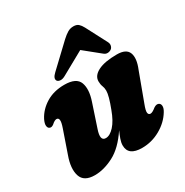

<svg xmlns="http://www.w3.org/2000/svg" viewBox="-167 -846 957 994"><g transform="rotate(-30 312.0 -349.0)"><path d="M587 -143Q598.5 -139 599.8 -124.8Q601 -110.5 589.5 -92Q561.5 -45.5 510.2 -16.5Q459 12.5 401 12.5Q319 12.5 319 -49Q319 -65.5 326 -85.5Q333 -105.5 342.5 -126.5Q290.5 -48.5 231.5 -18Q172.5 12.5 118.5 12.5Q53.5 12.5 38.8 -33.2Q24 -79 49 -148L95 -281Q106 -312.5 104 -325.8Q102 -339 90.5 -339Q79 -339 61.5 -323Q47.5 -312.5 37 -318Q28 -321.5 26.2 -335.2Q24.5 -349 35.5 -371.5Q58.5 -416 104.5 -444.2Q150.5 -472.5 214 -472.5Q285.5 -472.5 301 -430.5Q316.5 -388.5 294 -323L249.5 -189Q227.5 -125.5 263.5 -125.5Q288 -125.5 314.2 -154.2Q340.5 -183 360.5 -238Q387.5 -308 387.5 -337.5Q387.5 -353.5 382 -367.2Q376.5 -381 376.5 -399Q376.5 -432.5 415.8 -452.5Q455 -472.5 528.5 -472.5Q584 -472.5 597 -438.5Q610 -404.5 586 -346.5L524 -179Q511 -145.5 513 -132.5Q515 -119.5 527 -119.5Q538.5 -119.5 560.5 -137.5Q576 -147.5 587 -143ZM240 -511.5Q223.5 -502 210.8 -502.5Q198 -503 191.5 -510Q179 -526.5 206.5 -552L336.5 -675Q355 -692 370.8 -701.5Q386.5 -711 406 -711Q425.5 -711 436 -701.5Q446.5 -692 455.5 -675L520.5 -550.5Q527 -538 524 -526.8Q521 -515.5 513.5 -510Q503.5 -503 491.2 -502.8Q479 -502.5 468 -512.5L376 -587Z"/></g></svg>

Font: Fraunces 72pt Soft Black
Style: Italic
Weight: 900
Italic angle: -16°
Version: Version 1.000;[b76b70a41]